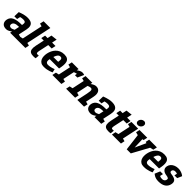

<svg xmlns="http://www.w3.org/2000/svg" viewBox="476 -2467 4230 4230"><g transform="rotate(45 2591.0 -352.0)"><path d="M148.3 8Q66.3 8 31.5 -38Q-3.3 -84 10.7 -153Q27.7 -233 101.8 -269Q176 -305 307 -305H332L316 -230Q232.7 -230 195.8 -210.3Q159 -190.7 150.7 -153Q144.7 -122.3 160 -104.7Q175.3 -87 209 -87ZM100 -373 80.7 -455Q80.7 -455 100.8 -463Q121 -471 154.3 -481.5Q187.7 -492 227.5 -500Q267.3 -508 306.7 -508L266 -412Q233.3 -412 198.8 -404.5Q164.3 -397 137.2 -387.5Q110 -378 100 -373ZM456 -230 332 -305Q340.3 -344 338.7 -367.5Q337 -391 320 -401.5Q303 -412 266 -412L306.7 -508Q381.7 -508 422.2 -484Q462.7 -460 473.8 -414Q485 -368 471 -302ZM386.3 -173.3 395.7 -166.7Q395.7 -166.7 380.8 -149Q366 -131.3 340.5 -105.3Q315 -79.3 283 -53.3Q251 -27.3 216.2 -9.7Q181.3 8 148.3 8L209 -87Q225 -87 247.8 -95.8Q270.7 -104.7 294.7 -117.3Q318.7 -130 339.5 -142.8Q360.3 -155.7 373.3 -164.5Q386.3 -173.3 386.3 -173.3ZM416 -45 280 -60 332 -305 456 -230ZM280 -60 437 -140 407 0H267ZM397 0 395.7 -118.3 496 -91.7 477 0ZM162.3 -321.7H77.3L80.7 -455H190.7Z M531.7 0 680.7 -700H820.7L671.7 0ZM610.7 -700H690.7L684.7 -581.7L590.7 -608.3ZM661.7 0 660.3 -118.3 760.7 -91.7 741.7 0ZM461 0 480 -91.7 585.7 -115 541 0Z M836.7 -401.7 857.3 -500H1181L1160.3 -401.7ZM1071.3 -90 1062.7 0Q1047.7 3 1032.3 4.7Q1017 6.3 994 6.3Q937.3 6.3 904.7 -13Q872 -32.3 863.3 -77.7Q854.7 -123 870.7 -200L955.7 -600L1099.7 -616.7L1003.7 -167Q996.3 -129 1000.2 -108Q1004 -87 1034.3 -87Q1043.3 -87 1051.8 -88Q1060.3 -89 1071.3 -90Z M1451.7 -508 1424.3 -413Q1389.3 -413 1365.7 -386.7Q1342 -360.3 1325.3 -313.5Q1308.7 -266.7 1295.3 -205L1165 -250Q1175 -298 1196.8 -344Q1218.7 -390 1253.5 -427Q1288.3 -464 1337.5 -486Q1386.7 -508 1451.7 -508ZM1528.3 -127 1547.7 -45Q1547.7 -45 1530.8 -37Q1514 -29 1483.7 -18.5Q1453.3 -8 1412.2 0Q1371 8 1321.7 8L1362.3 -88Q1392 -88 1421.3 -94Q1450.7 -100 1475 -107.5Q1499.3 -115 1513.8 -121Q1528.3 -127 1528.3 -127ZM1165 -250 1295.3 -205Q1290.7 -182.3 1289.8 -161.7Q1289 -141 1295.3 -124.2Q1301.7 -107.3 1317.8 -97.7Q1334 -88 1362.3 -88L1321.7 8Q1265.3 8 1230 -14Q1194.7 -36 1177 -73Q1159.3 -110 1157.2 -156Q1155 -202 1165 -250ZM1245.3 -295H1596.3L1587 -205H1226ZM1451.7 -508Q1518 -508 1552.5 -484.5Q1587 -461 1598.5 -419.3Q1610 -377.7 1605.2 -322.7Q1600.3 -267.7 1587 -205H1451.7Q1461.7 -251 1468.7 -288.8Q1475.7 -326.7 1475.5 -354.7Q1475.3 -382.7 1463.7 -397.8Q1452 -413 1424.3 -413Z M1954.7 -399.7 2018 -508ZM1760.3 -500H1900.3L1794.3 0H1654.3ZM2017.7 -381.3Q2002.3 -390.7 1987.3 -395.2Q1972.3 -399.7 1954.7 -399.7L2018 -508Q2034 -508 2050.5 -504.3Q2067 -500.7 2079 -495.3ZM1783 -336.7 1773 -340Q1773 -340 1787.8 -357Q1802.7 -374 1827.8 -399Q1853 -424 1884.7 -449Q1916.3 -474 1951.2 -491Q1986 -508 2019 -508L1955.7 -399.7Q1935.7 -399.7 1906.5 -390.2Q1877.3 -380.7 1849.2 -368.2Q1821 -355.7 1802 -346.2Q1783 -336.7 1783 -336.7ZM1747 -391.7 1671 -411.7 1690.3 -500H1770.3ZM1583.7 0 1602.7 -91.7 1708.3 -115 1663.7 0ZM1784.3 0 1783 -118.3 1883.3 -91.7 1864.3 0ZM1938 -348.7 1967.7 -488.7 2079 -495.3 2013 -348.7Z M2553.7 -250H2413.7Q2424.7 -302.3 2426.7 -335.3Q2428.7 -368.3 2418.3 -384Q2408 -399.7 2382.7 -399.7L2446 -508Q2520 -508 2552.3 -454.8Q2584.7 -401.7 2564.3 -302ZM2188.3 -500H2328.3L2222.3 0H2082.3ZM2413.7 -250H2553.7L2500.7 0H2360.7ZM2211 -336.7 2201 -340Q2201 -340 2215.8 -357Q2230.7 -374 2255.8 -399Q2281 -424 2312.7 -449Q2344.3 -474 2379.2 -491Q2414 -508 2447 -508L2383.7 -399.7Q2363.7 -399.7 2334.5 -390.2Q2305.3 -380.7 2277.2 -368.2Q2249 -355.7 2230 -346.2Q2211 -336.7 2211 -336.7ZM2175 -391.7 2099 -411.7 2118.3 -500H2198.3ZM2212.3 0 2211 -118.3 2311.3 -91.7 2292.3 0ZM2011.7 0 2030.7 -91.7 2136.3 -115 2091.7 0ZM2490.7 0 2489.3 -118.3 2589.7 -91.7 2570.7 0Z M2777.3 8Q2695.3 8 2660.5 -38Q2625.7 -84 2639.7 -153Q2656.7 -233 2730.8 -269Q2805 -305 2936 -305H2961L2945 -230Q2861.7 -230 2824.8 -210.3Q2788 -190.7 2779.7 -153Q2773.7 -122.3 2789 -104.7Q2804.3 -87 2838 -87ZM2729 -373 2709.7 -455Q2709.7 -455 2729.8 -463Q2750 -471 2783.3 -481.5Q2816.7 -492 2856.5 -500Q2896.3 -508 2935.7 -508L2895 -412Q2862.3 -412 2827.8 -404.5Q2793.3 -397 2766.2 -387.5Q2739 -378 2729 -373ZM3085 -230 2961 -305Q2969.3 -344 2967.7 -367.5Q2966 -391 2949 -401.5Q2932 -412 2895 -412L2935.7 -508Q3010.7 -508 3051.2 -484Q3091.7 -460 3102.8 -414Q3114 -368 3100 -302ZM3015.3 -173.3 3024.7 -166.7Q3024.7 -166.7 3009.8 -149Q2995 -131.3 2969.5 -105.3Q2944 -79.3 2912 -53.3Q2880 -27.3 2845.2 -9.7Q2810.3 8 2777.3 8L2838 -87Q2854 -87 2876.8 -95.8Q2899.7 -104.7 2923.7 -117.3Q2947.7 -130 2968.5 -142.8Q2989.3 -155.7 3002.3 -164.5Q3015.3 -173.3 3015.3 -173.3ZM3045 -45 2909 -60 2961 -305 3085 -230ZM2909 -60 3066 -140 3036 0H2896ZM3026 0 3024.7 -118.3 3125 -91.7 3106 0ZM2791.3 -321.7H2706.3L2709.7 -455H2819.7Z M3174.7 -401.7 3195.3 -500H3519L3498.3 -401.7ZM3409.3 -90 3400.7 0Q3385.7 3 3370.3 4.7Q3355 6.3 3332 6.3Q3275.3 6.3 3242.7 -13Q3210 -32.3 3201.3 -77.7Q3192.7 -123 3208.7 -200L3293.7 -600L3437.7 -616.7L3341.7 -167Q3334.3 -129 3338.2 -108Q3342 -87 3372.3 -87Q3381.3 -87 3389.8 -88Q3398.3 -89 3409.3 -90Z M3510.3 0 3617 -500H3757L3650.3 0ZM3697 -548.3Q3662.7 -548.3 3644 -572Q3625.3 -595.7 3632.7 -630Q3640 -663.7 3668.8 -687.7Q3697.7 -711.7 3732 -711.7Q3765.7 -711.7 3784.5 -687.7Q3803.3 -663.7 3796 -630Q3788.7 -595.7 3759.7 -572Q3730.7 -548.3 3697 -548.3ZM3603.7 -391.7 3527.7 -411.7 3547 -500H3627ZM3439.7 0 3458.7 -91.7 3564.3 -115 3519.7 0ZM3640.3 0 3639 -118.3 3739.3 -91.7 3720.3 0Z M3983 -500 3995.7 -151.3 4156.3 -500H4300.3L4027.3 0H3900L3839 -500ZM4178.3 -375.7 4260.3 -500H4340.3L4320.3 -408.3ZM3855.7 -391.7 3779.7 -411.7 3799 -500H3879ZM4156.3 -391.7 4080.3 -411.7 4099.7 -500H4179.7ZM3877.7 -375.7 3959.7 -500H4039.7L4019.7 -408.3Z M4566.7 -508 4539.3 -413Q4504.3 -413 4480.7 -386.7Q4457 -360.3 4440.3 -313.5Q4423.7 -266.7 4410.3 -205L4280 -250Q4290 -298 4311.8 -344Q4333.7 -390 4368.5 -427Q4403.3 -464 4452.5 -486Q4501.7 -508 4566.7 -508ZM4643.3 -127 4662.7 -45Q4662.7 -45 4645.8 -37Q4629 -29 4598.7 -18.5Q4568.3 -8 4527.2 0Q4486 8 4436.7 8L4477.3 -88Q4507 -88 4536.3 -94Q4565.7 -100 4590 -107.5Q4614.3 -115 4628.8 -121Q4643.3 -127 4643.3 -127ZM4280 -250 4410.3 -205Q4405.7 -182.3 4404.8 -161.7Q4404 -141 4410.3 -124.2Q4416.7 -107.3 4432.8 -97.7Q4449 -88 4477.3 -88L4436.7 8Q4380.3 8 4345 -14Q4309.7 -36 4292 -73Q4274.3 -110 4272.2 -156Q4270 -202 4280 -250ZM4360.3 -295H4711.3L4702 -205H4341ZM4566.7 -508Q4633 -508 4667.5 -484.5Q4702 -461 4713.5 -419.3Q4725 -377.7 4720.2 -322.7Q4715.3 -267.7 4702 -205H4566.7Q4576.7 -251 4583.7 -288.8Q4590.7 -326.7 4590.5 -354.7Q4590.3 -382.7 4578.7 -397.8Q4567 -413 4539.3 -413Z M4893 8 4913.7 -87Q4949.3 -87 4971 -105Q4992.7 -123 4998.7 -153Q5004.7 -179.7 4987.3 -193Q4970 -206.3 4926.7 -212L4981 -310Q5079 -299 5116.8 -262.5Q5154.7 -226 5138.7 -153Q5122.7 -76 5060.8 -34Q4999 8 4893 8ZM5003 -508 5002.3 -413Q4974.7 -413 4955 -399.3Q4935.3 -385.7 4930.7 -362.7Q4920.3 -318 4981 -310L4926.7 -212Q4850.7 -221 4814.2 -260.7Q4777.7 -300.3 4790.7 -362.7Q4800.3 -408.3 4831.2 -440.8Q4862 -473.3 4907.3 -490.7Q4952.7 -508 5003 -508ZM4714.3 -55 4793.7 -139Q4816.7 -116 4841.7 -101.5Q4866.7 -87 4913.7 -87L4893 8Q4842.7 8 4807.8 -3Q4773 -14 4750.7 -29Q4728.3 -44 4714.3 -55ZM5105.7 -375.3Q5087.7 -391 5062.5 -402Q5037.3 -413 5002.3 -413L5003 -508Q5040.7 -508 5074.2 -499Q5107.7 -490 5135.5 -475.7Q5163.3 -461.3 5181.7 -444ZM4850.7 -178.3 4824.3 -55H4714.3L4765.7 -178.3ZM5049.3 -337.3 5071.7 -443.3 5181.7 -444 5135 -337.3Z"/></g></svg>

Font: Epunda Slab Light
Style: Italic
Weight: 300
Italic angle: -12°
Designer: Simon Atzbach
Foundry: typofactur
Version: Version 1.102